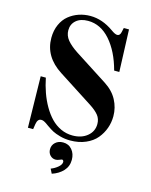

<svg xmlns="http://www.w3.org/2000/svg" viewBox="-139 -818 898 1144"><g transform="rotate(15 310.0 -246.0)"><path d="M525.9 -452.1H494.1Q464.4 -563.5 405.3 -630.9Q346.2 -698.2 268.1 -698.2Q221.7 -698.2 194.8 -674.8Q168 -651.4 168 -613.8Q168 -580.6 190.2 -553.7Q212.4 -526.9 254.9 -499L458 -368.2Q510.3 -334.5 535.2 -287.6Q560.1 -240.7 560.1 -188Q560.1 -149.4 547.4 -113.8Q534.7 -78.1 509.8 -48.1Q484.9 -18.1 442.9 0Q400.9 18.1 348.1 18.1Q314.9 18.1 285.2 9.8Q255.4 1.5 238.8 -7.3Q222.2 -16.1 201.2 -30.8Q199.7 -31.7 194.8 -35.2Q189.9 -38.6 188.5 -39.8Q187 -41 182.9 -43.7Q178.7 -46.4 177 -47.4Q175.3 -48.3 171.9 -50.3Q168.5 -52.2 166.5 -53Q164.6 -53.7 161.6 -54.7Q158.7 -55.7 156 -55.9Q153.3 -56.2 150.9 -56.2Q128.4 -56.2 123 -22L118.2 9.8H85.9L80.1 -306.2H111.8Q121.1 -259.8 136 -217.8Q150.9 -175.8 172.6 -138.2Q194.3 -100.6 220.7 -73.2Q247.1 -45.9 281.2 -30Q315.4 -14.2 354 -14.2Q409.2 -14.2 444.6 -43.5Q480 -72.8 480 -118.2Q480 -149.9 461.9 -172.4Q443.8 -194.8 408.2 -217.8L193.8 -356Q82 -427.7 82 -543.9Q82 -589.8 98.4 -626.2Q114.7 -662.6 142.1 -684.8Q169.4 -707 203.1 -718.5Q236.8 -730 273.9 -730Q348.1 -730 418 -680.2Q442.9 -662.1 456.1 -662.1Q473.1 -662.1 478 -685.1L483.9 -711.9H516.1ZM312 40Q346.2 40 367.2 64.9Q388.2 89.8 388.2 127Q388.2 167.5 362.1 195.8Q335.9 224.1 293.9 237.8L279.8 210Q302.7 201.7 322.3 185.3Q341.8 168.9 341.8 152.8Q341.8 146.5 338.4 143.3Q335 140.1 331.1 140.1Q328.6 140.1 316.7 145.5Q304.7 150.9 293.9 150.9Q273.9 150.9 260 136.2Q246.1 121.6 246.1 99.1Q246.1 73.7 264.6 56.9Q283.2 40 312 40Z"/></g></svg>

Font: Flanker Steampunk
Style: Bold
Weight: 700
Designer: Alexey Kryukov, Leonardo Di Lena
Foundry: Alexey Kryukov, Leonardo Di Lena
Version: 1.210